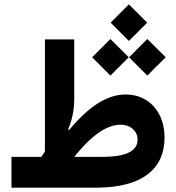

<svg xmlns="http://www.w3.org/2000/svg" viewBox="-20 -867 813 887"><path d="M491.1 -762.4 575.3 -677.9 660.1 -762.4 575.3 -846.9ZM576.4 -602.4 660.6 -517.8 745.4 -602.4 660.6 -686.9ZM405.8 -602.4 490 -517.8 574.8 -602.4 490 -686.9ZM322.9 -142.3Q369.7 -200.1 408.1 -232.5Q446.5 -264.8 478.4 -277.9Q510.2 -291 536.9 -291Q571.1 -291 593.3 -271.3Q615.5 -251.7 615.5 -222.5Q615.5 -198.8 602.6 -183.2Q589.7 -167.6 567.2 -158.7Q544.8 -149.9 516 -146.1Q487.2 -142.3 454.9 -142.3ZM171.1 -142.3H33V0H422.8Q503.2 0 562.8 -15.8Q622.5 -31.5 661.8 -61.4Q701.1 -91.3 720.6 -133.9Q740.1 -176.6 740.1 -230.1Q740.1 -288.7 717.9 -333.9Q695.7 -379.1 655.1 -404.7Q614.4 -430.4 558.8 -430.4Q434.8 -430.4 299.2 -266L294.8 -269.6Q309.7 -305.5 316.3 -339.1Q322.9 -372.8 322.9 -409.6V-684.9H187.5V-167Q183.3 -160.8 179.2 -154.8Q175.2 -148.8 171.1 -142.3Z"/></svg>

Font: Estedad-FD VF
Style: Regular
Weight: 100
Designer: Amin Abedi
Version: Version 7.3